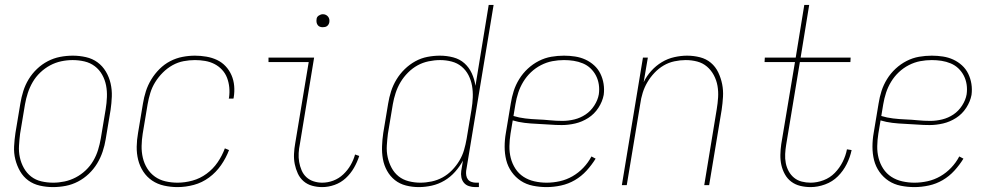

<svg xmlns="http://www.w3.org/2000/svg" viewBox="-20 -755 4040 783"><path d="M196 8Q169 8 142.5 2Q116 -4 95.5 -19Q75 -34 62 -56.5Q49 -79 42.5 -105Q36 -131 37.5 -158.5Q39 -186 43 -213L63 -333Q67 -358 75 -383.5Q83 -409 97 -432Q111 -455 131 -474Q151 -493 175 -505.5Q199 -518 225 -523Q251 -528 277 -528Q304 -528 330.5 -522Q357 -516 377.5 -501Q398 -486 411.5 -463.5Q425 -441 431 -415Q437 -389 436 -361.5Q435 -334 431 -307L411 -187Q407 -162 398.5 -136.5Q390 -111 376 -88Q362 -65 342 -46Q322 -27 298 -14.5Q274 -2 248 3Q222 8 196 8ZM197 -10Q220 -10 243.5 -15Q267 -20 289 -31.5Q311 -43 329.5 -60.5Q348 -78 360.5 -99.5Q373 -121 380 -144Q387 -167 391 -190L411 -310Q415 -334 416 -359Q417 -384 412.5 -407Q408 -430 396.5 -450.5Q385 -471 366.5 -485Q348 -499 324.5 -504.5Q301 -510 276 -510Q253 -510 229.5 -505Q206 -500 184.5 -488.5Q163 -477 144.5 -459.5Q126 -442 113.5 -420.5Q101 -399 93.5 -376Q86 -353 82 -330L62 -210Q59 -186 57.5 -161Q56 -136 61 -113Q66 -90 77.5 -69.5Q89 -49 107 -35Q125 -21 148.5 -15.5Q172 -10 197 -10Z M704 8Q676 8 649 2Q622 -4 600.5 -18.5Q579 -33 564.5 -55Q550 -77 543.5 -103Q537 -129 537.5 -157Q538 -185 543 -213L563 -333Q567 -358 575 -383Q583 -408 597 -431Q611 -454 630.5 -473.5Q650 -493 674 -505.5Q698 -518 724 -523Q750 -528 775 -528Q798 -528 821.5 -524Q845 -520 865 -510.5Q885 -501 900 -485Q915 -469 924 -448.5Q933 -428 935 -404.5Q937 -381 933 -357L932 -353H913L914 -357Q917 -378 915 -398.5Q913 -419 906 -437.5Q899 -456 885.5 -470.5Q872 -485 854.5 -494Q837 -503 816.5 -506.5Q796 -510 775 -510Q752 -510 728.5 -505.5Q705 -501 683.5 -489Q662 -477 644 -459Q626 -441 613 -420Q600 -399 593 -376Q586 -353 582 -330L562 -210Q558 -185 557.5 -160Q557 -135 562.5 -111.5Q568 -88 580.5 -68Q593 -48 612 -34.5Q631 -21 655 -15.5Q679 -10 704 -10Q734 -10 765 -18.5Q796 -27 822.5 -46.5Q849 -66 867.5 -93Q886 -120 897 -150L914 -143Q902 -111 881.5 -81.5Q861 -52 832.5 -31Q804 -10 770.5 -1Q737 8 704 8Z M1294 8Q1273 8 1253 2.5Q1233 -3 1218 -16Q1203 -29 1194.5 -47.5Q1186 -66 1182 -86Q1178 -106 1179 -127.5Q1180 -149 1184 -171L1239 -502H1075V-520H1261L1203 -168Q1199 -149 1198 -130.5Q1197 -112 1200 -94.5Q1203 -77 1210 -60.5Q1217 -44 1229.5 -32.5Q1242 -21 1259 -15.5Q1276 -10 1294 -10Q1317 -10 1339.5 -18.5Q1362 -27 1380 -44Q1398 -61 1410 -82Q1422 -103 1428 -125L1445 -119Q1437 -94 1423.5 -70.5Q1410 -47 1390 -28.5Q1370 -10 1344.5 -1Q1319 8 1294 8ZM1296 -644Q1290 -644 1284.5 -646Q1279 -648 1275.5 -653Q1272 -658 1271 -664Q1270 -670 1271 -676Q1271 -681 1273.5 -685Q1276 -689 1280 -691.5Q1284 -694 1288 -695.5Q1292 -697 1297 -697Q1303 -697 1308.5 -694.5Q1314 -692 1318 -687Q1322 -682 1323 -676Q1324 -670 1323 -664Q1322 -659 1319.5 -655Q1317 -651 1313.5 -648.5Q1310 -646 1305.5 -645Q1301 -644 1296 -644Z M1688 8Q1661 8 1635.5 1.5Q1610 -5 1590.5 -20.5Q1571 -36 1558.5 -58.5Q1546 -81 1541.5 -106.5Q1537 -132 1538 -159Q1539 -186 1543 -213L1563 -333Q1567 -358 1575 -383Q1583 -408 1597 -431Q1611 -454 1630.5 -473Q1650 -492 1673.5 -505Q1697 -518 1723 -523Q1749 -528 1774 -528Q1802 -528 1828.5 -521Q1855 -514 1874 -497Q1893 -480 1904 -456Q1915 -432 1919 -405L1973 -735H1993L1881 -58Q1880 -49 1881.5 -39.5Q1883 -30 1888.5 -23Q1894 -16 1903 -13Q1912 -10 1921 -10H1933V8H1918Q1905 8 1892.5 4Q1880 0 1872 -9.5Q1864 -19 1861.5 -32Q1859 -45 1861 -58L1868 -100Q1855 -76 1836 -54.5Q1817 -33 1792.5 -18.5Q1768 -4 1741 2Q1714 8 1688 8ZM1694 -10Q1717 -10 1740.5 -15Q1764 -20 1785 -31.5Q1806 -43 1823.5 -61Q1841 -79 1853.5 -100Q1866 -121 1872.5 -143.5Q1879 -166 1883 -189L1903 -309Q1907 -333 1908 -357.5Q1909 -382 1905 -405Q1901 -428 1890.5 -448.5Q1880 -469 1862.5 -483.5Q1845 -498 1822 -504Q1799 -510 1775 -510Q1752 -510 1728 -505Q1704 -500 1683 -488.5Q1662 -477 1644 -459Q1626 -441 1613.5 -420Q1601 -399 1593.5 -376Q1586 -353 1582 -330L1562 -210Q1559 -186 1557.5 -161.5Q1556 -137 1561 -114Q1566 -91 1577 -70.5Q1588 -50 1605.5 -36Q1623 -22 1646.5 -16Q1670 -10 1694 -10Z M2209 8Q2181 8 2153.5 2.5Q2126 -3 2104 -17.5Q2082 -32 2066.5 -54Q2051 -76 2044.5 -102Q2038 -128 2038 -156.5Q2038 -185 2043 -213L2063 -333Q2067 -359 2075 -384Q2083 -409 2097.5 -432.5Q2112 -456 2132.5 -475Q2153 -494 2177.5 -506.5Q2202 -519 2228 -523.5Q2254 -528 2280 -528Q2303 -528 2325.5 -524.5Q2348 -521 2367.5 -512Q2387 -503 2403 -488.5Q2419 -474 2428.5 -454.5Q2438 -435 2441.5 -413Q2445 -391 2442 -368Q2437 -341 2420.5 -315.5Q2404 -290 2379 -274Q2354 -258 2326 -251.5Q2298 -245 2271 -245Q2246 -245 2220.5 -247Q2195 -249 2169.5 -250Q2144 -251 2119 -254Q2094 -257 2071 -264L2062 -210Q2058 -185 2057.5 -159.5Q2057 -134 2063 -110.5Q2069 -87 2082 -67Q2095 -47 2115 -34Q2135 -21 2159.5 -15.5Q2184 -10 2209 -10Q2236 -10 2263 -16Q2290 -22 2314.5 -36Q2339 -50 2359 -71Q2379 -92 2392 -117L2409 -108Q2393 -82 2372 -59Q2351 -36 2324.5 -20.5Q2298 -5 2268 1.5Q2238 8 2209 8ZM2274 -262Q2298 -262 2322.5 -268Q2347 -274 2368 -288Q2389 -302 2403.5 -324.5Q2418 -347 2422 -370Q2425 -391 2422 -410.5Q2419 -430 2410.5 -446.5Q2402 -463 2388.5 -476Q2375 -489 2357 -496.5Q2339 -504 2319.5 -507Q2300 -510 2280 -510Q2256 -510 2232.5 -505.5Q2209 -501 2186.5 -489.5Q2164 -478 2145.5 -460.5Q2127 -443 2114 -421.5Q2101 -400 2093.5 -377Q2086 -354 2082 -330L2074 -282Q2097 -275 2122 -272Q2147 -269 2172.5 -268Q2198 -267 2223 -264.5Q2248 -262 2274 -262Z M2516 0 2602 -520H2622L2605 -420Q2617 -445 2636 -466Q2655 -487 2679 -501.5Q2703 -516 2730 -522Q2757 -528 2782 -528Q2809 -528 2834.5 -521.5Q2860 -515 2879 -499Q2898 -483 2909 -460Q2920 -437 2925 -412Q2930 -387 2928.5 -360.5Q2927 -334 2923 -307L2872 0H2852L2903 -310Q2907 -334 2908.5 -358Q2910 -382 2906 -405Q2902 -428 2891 -448.5Q2880 -469 2863 -483.5Q2846 -498 2823.5 -504Q2801 -510 2776 -510Q2754 -510 2730.5 -505Q2707 -500 2686.5 -488Q2666 -476 2649 -458Q2632 -440 2620 -419.5Q2608 -399 2601 -376.5Q2594 -354 2591 -331L2536 0Z M3286 8Q3264 8 3243.5 3Q3223 -2 3207 -14Q3191 -26 3181 -44Q3171 -62 3166.5 -82Q3162 -102 3162.5 -124Q3163 -146 3166 -167L3222 -502H3098L3099 -520H3225L3260 -735H3280L3245 -520H3449L3448 -502H3242L3186 -164Q3183 -146 3182 -127Q3181 -108 3184.5 -90Q3188 -72 3196.5 -56.5Q3205 -41 3218.5 -30Q3232 -19 3249.5 -14.5Q3267 -10 3286 -10Q3312 -10 3338.5 -20Q3365 -30 3384.5 -50Q3404 -70 3416.5 -95Q3429 -120 3434 -146L3453 -143Q3447 -114 3433 -86Q3419 -58 3397 -36Q3375 -14 3345 -3Q3315 8 3286 8Z M3709 8Q3681 8 3653.5 2.5Q3626 -3 3604 -17.5Q3582 -32 3566.5 -54Q3551 -76 3544.5 -102Q3538 -128 3538 -156.5Q3538 -185 3543 -213L3563 -333Q3567 -359 3575 -384Q3583 -409 3597.5 -432.5Q3612 -456 3632.5 -475Q3653 -494 3677.5 -506.5Q3702 -519 3728 -523.5Q3754 -528 3780 -528Q3803 -528 3825.5 -524.5Q3848 -521 3867.5 -512Q3887 -503 3903 -488.5Q3919 -474 3928.5 -454.5Q3938 -435 3941.5 -413Q3945 -391 3942 -368Q3937 -341 3920.5 -315.5Q3904 -290 3879 -274Q3854 -258 3826 -251.5Q3798 -245 3771 -245Q3746 -245 3720.5 -247Q3695 -249 3669.5 -250Q3644 -251 3619 -254Q3594 -257 3571 -264L3562 -210Q3558 -185 3557.5 -159.5Q3557 -134 3563 -110.5Q3569 -87 3582 -67Q3595 -47 3615 -34Q3635 -21 3659.5 -15.5Q3684 -10 3709 -10Q3736 -10 3763 -16Q3790 -22 3814.5 -36Q3839 -50 3859 -71Q3879 -92 3892 -117L3909 -108Q3893 -82 3872 -59Q3851 -36 3824.5 -20.5Q3798 -5 3768 1.5Q3738 8 3709 8ZM3774 -262Q3798 -262 3822.5 -268Q3847 -274 3868 -288Q3889 -302 3903.5 -324.5Q3918 -347 3922 -370Q3925 -391 3922 -410.5Q3919 -430 3910.5 -446.5Q3902 -463 3888.5 -476Q3875 -489 3857 -496.5Q3839 -504 3819.5 -507Q3800 -510 3780 -510Q3756 -510 3732.5 -505.5Q3709 -501 3686.5 -489.5Q3664 -478 3645.5 -460.5Q3627 -443 3614 -421.5Q3601 -400 3593.5 -377Q3586 -354 3582 -330L3574 -282Q3597 -275 3622 -272Q3647 -269 3672.5 -268Q3698 -267 3723 -264.5Q3748 -262 3774 -262Z"/></svg>

Font: Iosevka Curly Thin
Style: Italic
Weight: 100
Italic angle: -9°
Monospace: yes
Designer: Belleve Invis
Foundry: Belleve Invis
Version: Version 22.1.2; ttfautohint (v1.8.4)